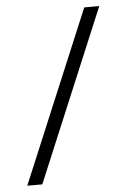

<svg xmlns="http://www.w3.org/2000/svg" viewBox="-50 -707 492 745"><g transform="rotate(-5 196.0 -335.0)"><path d="M26 0 306.5 -670H365L84.5 0Z"/></g></svg>

Font: Newsreader Text Medium
Style: Regular
Weight: 500
Designer: Hugues Gentile
Foundry: Production Type
Version: Version 1.002